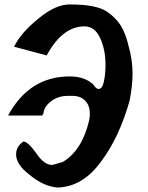

<svg xmlns="http://www.w3.org/2000/svg" viewBox="-20 -672 662 859"><path d="M52 19Q52 -17 85 -39Q104 -39 142 13Q177 66 213 66Q217 66 262 52Q347 0 378 -130Q382 -146 382 -163Q382 -199 362 -220.5Q342 -242 308 -243H282Q282 -243 265 -242Q231 -238 204 -215.5Q177 -193 174 -163L168 -155H16Q111 -330 291 -330H293Q360 -330 398 -293Q410 -274 421 -274Q438 -274 445 -308Q452 -342 452 -378V-382Q452 -450 428 -502Q404 -554 358 -554Q259 -554 189 -424L43 -463Q73 -525 152 -589Q228 -652 291 -652H295Q409 -652 457 -621Q496 -595 519 -559.5Q542 -524 555 -467Q573 -406 573 -342Q573 -289 560 -222Q513 -56 432 51Q351 163 239 167Q175 163 111 109Q52 64 52 19Z"/></svg>

Font: Fedorovsk Unicode
Style: Medium
Weight: 500
Designer: Aleksandr Andreev and Nikita Simmons
Version: Version 3.2